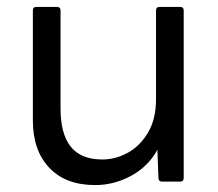

<svg xmlns="http://www.w3.org/2000/svg" viewBox="-20 -525 629 555"><path d="M75 -177V-495Q75 -505 85 -505H144Q155 -505 155 -495V-211Q155 -138 184.5 -101Q214 -64 276 -64Q314 -64 349.5 -83.5Q385 -103 408 -142Q431 -181 431 -238V-495Q431 -505 442 -505H501Q511 -505 511 -495V-11Q511 0 501 0H449Q438 0 438 -11L435 -92Q408 -43 358.5 -16.5Q309 10 255 10Q170 10 122.5 -40Q75 -90 75 -177Z"/></svg>

Font: LINE Seed Sans TH
Style: Regular
Weight: 400
Designer: Dalton Maag Ltd | Thai characters by Cadson Demak Co.,Ltd.
Foundry: Dalton Maag Ltd
Version: Version 1.002